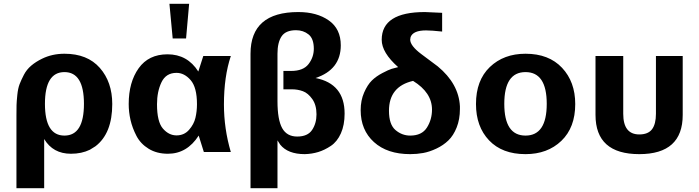

<svg xmlns="http://www.w3.org/2000/svg" viewBox="-20 -795 3654 1004"><path d="M317 -514Q437 -514 502 -440Q567 -366 567 -251Q567 -97 479 -30L450 -12Q407 9 351 9Q257 9 211 -68V189H66V-191Q66 -227 66.5 -245.5Q67 -264 70.5 -298.5Q74 -333 82.5 -355Q91 -377 105 -404Q119 -431 143 -451.5Q167 -472 200 -488Q253 -514 317 -514ZM317 -86Q419 -86 419 -252Q419 -418 317 -418Q215 -418 215 -252Q215 -86 317 -86Z M969 -775 953 -594H883L866 -775ZM653 -251Q653 -365 705 -438Q757 -511 856 -511Q960 -511 1017 -421L1043 -502H1187Q1151 -394 1151 -249Q1151 -122 1187 0H1046L1019 -86Q958 9 858 9Q800 9 757.5 -17Q715 -43 693.5 -84.5Q672 -126 662.5 -167.5Q653 -209 653 -251ZM1010 -250Q1010 -338 977 -376Q944 -414 903 -414Q848 -414 824.5 -365Q801 -316 801 -250Q801 -158 832 -122.5Q863 -87 903 -87Q943 -87 968.5 -116Q994 -145 1002 -179Q1010 -213 1010 -250Z M1762 -558Q1762 -431 1630 -387Q1782 -357 1782 -201Q1782 -141 1762.5 -97.5Q1743 -54 1710 -32Q1677 -10 1644 0Q1611 10 1574 11Q1485 11 1445 -39Q1438 -49 1431 -61V189H1290V-514Q1290 -732 1540 -732Q1637 -732 1699.5 -688Q1762 -644 1762 -558ZM1534 -81Q1589 -81 1612 -115.5Q1635 -150 1635 -197Q1635 -246 1613 -277Q1591 -308 1564 -318Q1537 -328 1506 -328H1462V-424H1502Q1566 -424 1593.5 -460Q1621 -496 1621 -540Q1621 -593 1593.5 -615Q1566 -637 1528 -637Q1474 -637 1452.5 -605Q1431 -573 1431 -514V-266Q1431 -169 1455.5 -125Q1480 -81 1534 -81Z M2062 -444Q1976 -520 1976 -587Q1976 -732 2202 -732L2291 -728H2292V-630Q2236 -636 2208 -636Q2140 -636 2127 -601L2125 -588Q2125 -556 2182 -513L2269 -448Q2379 -357 2385 -239V-225Q2385 -171 2368 -128.5Q2351 -86 2324.5 -60.5Q2298 -35 2262 -18Q2226 -1 2193 5Q2160 11 2125 11Q2005 11 1935.5 -52Q1866 -115 1866 -219Q1866 -270 1884 -311Q1902 -352 1924.5 -374Q1947 -396 1979.5 -413Q2012 -430 2028 -435Q2044 -440 2062 -444ZM2125 -86Q2186 -86 2212.5 -128Q2239 -170 2239 -222Q2239 -311 2140 -372Q2014 -343 2014 -216Q2014 -144 2048 -115Q2082 -86 2125 -86Z M2728 -514Q2850 -514 2919 -440.5Q2988 -367 2988 -251Q2988 -128 2915.5 -58.5Q2843 11 2728 11Q2606 11 2537.5 -61Q2469 -133 2469 -251Q2469 -375 2541.5 -444.5Q2614 -514 2728 -514ZM2617 -252Q2617 -86 2728 -86Q2839 -86 2839 -252Q2839 -418 2728 -418Q2617 -418 2617 -252Z M3323 -92Q3369 -92 3389.5 -119Q3410 -146 3410 -200V-502H3550V-194Q3550 11 3323 11Q3094 11 3094 -194V-502H3239V-200Q3239 -92 3323 -92Z"/></svg>

Font: cwTeXHei
Style: Medium
Weight: 500
Version: Version 1.17